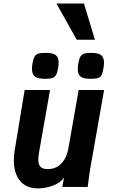

<svg xmlns="http://www.w3.org/2000/svg" viewBox="-20 -1061 640 1090"><path d="M58.5 -150Q58.5 -176 63 -205L120 -550H264L202 -198Q197.5 -173.5 197.5 -154Q197.5 -127 209.8 -114Q222 -101 250.5 -101Q297.5 -101 328 -132.5Q358.5 -164 368 -217L426.5 -550H571L494 -114Q488 -81.5 483 -39L477.5 0.5L333.5 0L343.5 -52.5Q323 -23.5 281.2 -7.5Q239.5 8.5 192.5 8.5Q151.5 8.5 121.2 -10.2Q91 -29 74.8 -64.8Q58.5 -100.5 58.5 -150ZM161.5 -671Q161.5 -682 164 -699.5Q168.5 -726.5 176 -739.2Q183.5 -752 197.5 -756.5Q211.5 -761 239 -761Q278.5 -761 295.8 -748.8Q313 -736.5 313 -705.5Q313 -695 310.5 -677.5Q306 -649 298.2 -635.8Q290.5 -622.5 277 -618Q263.5 -613.5 236.5 -613.5Q197 -613.5 179.2 -625.8Q161.5 -638 161.5 -671ZM421.5 -668.5Q421.5 -684 424 -697.5Q428.5 -725 435.5 -738Q442.5 -751 456.2 -756Q470 -761 496.5 -761Q536.5 -761 553.5 -748.5Q570.5 -736 570.5 -705Q570.5 -692.5 567.5 -675Q563.5 -648 556.8 -635.2Q550 -622.5 536 -618Q522 -613.5 493.5 -613.5Q455 -613.5 438.2 -625.8Q421.5 -638 421.5 -668.5ZM300.5 -1041H456.5L519 -835.5H415.5Z"/></svg>

Font: JuliaMono ExtraBoldItalic
Style: Regular
Weight: 800
Italic angle: -9°
Monospace: yes
Designer: cormullion
Foundry: corm
Version: Version 0.049; ttfautohint (v1.8.4)